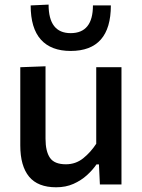

<svg xmlns="http://www.w3.org/2000/svg" viewBox="-20 -782 603 814"><path d="M218 12Q140.5 12 103.2 -33.2Q66 -78.5 66 -165.5V-497L173 -501V-194Q173 -140.5 191.8 -113Q210.5 -85.5 259.5 -85.5Q301 -85.5 332.8 -111Q364.5 -136.5 388 -172.5V-497H495V0H403.5L399.5 -85H389Q373 -61.5 348.5 -39.2Q324 -17 291.5 -2.5Q259 12 218 12ZM279.5 -566Q196.5 -566 153.2 -614.2Q110 -662.5 110 -759L186 -762.5Q186 -641.5 279.5 -641.5Q374 -641.5 374 -759H450Q450 -566 279.5 -566Z"/></svg>

Font: Heraclito Medium
Style: Regular
Weight: 500
Designer: Kostas Bartsokas (font) & Cristiano Sobral (main changes)
Foundry: Kostas Bartsokas (font) & Cristiano Sobral (main changes)
Version: Version 1.00;July 8, 2020;FontCreator 13.0.0.2655 64-bit